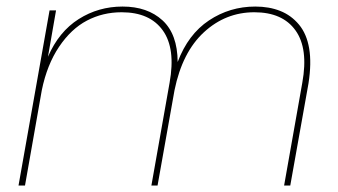

<svg xmlns="http://www.w3.org/2000/svg" viewBox="-20 -572 1043 592"><path d="M856 0 912.1 -316.9Q931.2 -422.4 891.1 -478.3Q851.1 -534.2 764.2 -534.2Q675.8 -534.2 608.9 -472.7Q542 -411.1 518.1 -293.9L465.8 0H446.8L502.9 -316.9Q522 -422.4 481.9 -478.3Q441.9 -534.2 355 -534.2Q296.9 -534.2 248 -508.5Q199.2 -482.9 162.1 -427.7Q125 -372.6 108.9 -293.9L57.1 0H37.1L132.8 -540H152.8L127.9 -397Q161.6 -474.6 222.7 -513.2Q283.7 -551.8 357.9 -551.8Q434.6 -551.8 481 -509.3Q527.3 -466.8 527.8 -380.9Q560.1 -466.3 624.3 -509Q688.5 -551.8 767.1 -551.8Q810.1 -551.8 844 -538.3Q877.9 -524.9 901.9 -496.1Q925.8 -467.3 933.3 -422.4Q940.9 -377.4 931.2 -314.9L875 0Z"/></svg>

Font: SVN-Poppins Thin
Style: Italic
Weight: 100
Italic angle: -10°
Designer: Ninad Kale (Devanagari), Jonny Pinhorn (Latin)
Foundry: Indian Type Foundry
Version: Version 3.002 2017